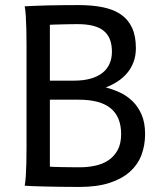

<svg xmlns="http://www.w3.org/2000/svg" viewBox="-20 -738 667 763"><path d="M85.4 -151.9V-558.1Q85.4 -592.3 84.7 -621.8Q84 -651.4 82.5 -674.8Q81.1 -698.2 78.1 -712.9Q94.2 -713.9 118.2 -714.8Q142.1 -715.8 170.7 -716.6Q199.2 -717.3 230.7 -717.5Q262.2 -717.8 293 -717.8Q347.2 -717.8 389.6 -709Q432.1 -700.2 460.9 -680.2Q489.7 -660.2 504.9 -627.4Q520 -594.7 520 -546.9Q520 -516.1 510.7 -491.5Q501.5 -466.8 485.1 -447.5Q468.8 -428.2 447 -414.1Q425.3 -399.9 400.4 -390.6Q428.7 -383.3 456.5 -370.4Q484.4 -357.4 506.6 -335.9Q528.8 -314.5 542.7 -282.5Q556.6 -250.5 556.6 -205.1Q556.6 -160.6 542.2 -122.3Q527.8 -84 496.3 -55.7Q464.8 -27.3 415.3 -11.2Q365.7 4.9 295.4 4.9Q258.3 4.9 223.4 4.4Q188.5 3.9 159.4 3.2Q130.4 2.4 109.1 1.7Q87.9 1 78.1 0Q81.1 -14.6 82.5 -37.6Q84 -60.5 84.7 -89.4Q85.4 -118.2 85.4 -151.9ZM178.2 -75.7Q185.1 -75.2 196.8 -74.7Q208.5 -74.2 224.1 -74Q239.7 -73.7 258.5 -73.5Q277.3 -73.2 297.9 -73.2Q329.1 -73.2 358.6 -79.6Q388.2 -85.9 410.9 -101.1Q433.6 -116.2 447.5 -141.6Q461.4 -167 461.4 -205.1Q461.4 -272.9 420.2 -307.4Q378.9 -341.8 293 -341.8H178.2ZM178.2 -417.5H273.4Q312.5 -417.5 341.1 -425.8Q369.6 -434.1 388.2 -449.2Q406.7 -464.4 415.8 -485.6Q424.8 -506.8 424.8 -532.2Q424.8 -559.6 417.2 -580.1Q409.7 -600.6 393.3 -614.5Q377 -628.4 350.8 -635.3Q324.7 -642.1 288.1 -642.1Q273.9 -642.1 257.8 -641.8Q241.7 -641.6 226.6 -641.1Q211.4 -640.6 198.7 -640.4Q186 -640.1 178.2 -639.6Z"/></svg>

Font: Andika
Style: Regular
Weight: 400
Designer: Victor Gaultney, Annie Olsen, Julie Remington, Don Collingsworth, Eric Hays
Foundry: SIL International
Version: Version 1.001